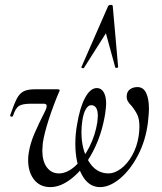

<svg xmlns="http://www.w3.org/2000/svg" viewBox="-20 -752 661 785"><path d="M95 -98Q95 -114 98 -130Q104 -167 121.5 -207.5Q139 -248 166 -301Q171 -311 171 -319Q171 -328 158 -328H108Q71 -328 57 -318.5Q43 -309 33 -278Q32 -275 27 -275Q24 -275 22.5 -277Q21 -279 22 -282Q38 -328 49 -349Q60 -370 76.5 -378.5Q93 -387 123 -387H213Q224 -387 224 -383Q224 -381 221 -375Q198 -321 179.5 -264Q161 -207 155 -167Q153 -145 153 -137Q153 -93 171.5 -68Q190 -43 221 -43Q254 -43 287.5 -73Q321 -103 345.5 -151.5Q370 -200 378 -253Q380 -271 380 -278Q380 -300 373 -311Q366 -322 353 -322Q340 -322 330.5 -305Q321 -288 317 -261Q313 -238 313 -211Q313 -141 343 -92Q373 -43 424 -43Q448 -43 474 -62Q500 -81 520 -116Q540 -151 547 -196Q550 -217 550 -234Q550 -264 542 -281.5Q534 -299 518 -319Q508 -329 503 -337.5Q498 -346 498 -357Q498 -377 511 -386.5Q524 -396 542 -396Q566 -396 577.5 -372Q589 -348 589 -306Q589 -291 585 -253Q576 -178 544 -117Q512 -56 470 -21.5Q428 13 389 13Q342 13 315 -37Q288 -87 288 -164Q288 -204 295 -242Q306 -311 327.5 -351.5Q349 -392 376 -392Q394 -392 404 -375Q414 -358 414 -328Q414 -317 410 -287Q396 -201 360 -132.5Q324 -64 277 -25.5Q230 13 186 13Q143 13 119 -18Q95 -49 95 -98ZM451 -477 413 -616 323 -474Q322 -473 320 -473Q317 -473 314.5 -474.5Q312 -476 313 -478L422 -727Q425 -732 433 -732Q441 -732 441 -727L463 -478Q463 -475 457.5 -474.5Q452 -474 451 -477Z"/></svg>

Font: Cormorant Infant Medium
Style: Italic
Weight: 500
Italic angle: -10°
Designer: Christian Thalmann (Catharsis Fonts)
Foundry: Catharsis Fonts
Version: Version 4.000